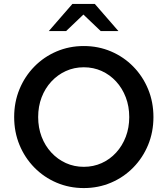

<svg xmlns="http://www.w3.org/2000/svg" viewBox="-20 -945 852 976"><path d="M406 11Q332 11 267.5 -16.5Q203 -44 154.5 -93.5Q106 -143 79 -208.5Q52 -274 52 -350Q52 -426 79 -491.5Q106 -557 154.5 -606.5Q203 -656 267.5 -683.5Q332 -711 406 -711Q480 -711 544.5 -683.5Q609 -656 657.5 -606.5Q706 -557 733 -491.5Q760 -426 760 -350Q760 -274 733 -208.5Q706 -143 657.5 -93.5Q609 -44 544.5 -16.5Q480 11 406 11ZM406 -97Q455 -97 497 -116Q539 -135 570.5 -169.5Q602 -204 619.5 -250Q637 -296 637 -350Q637 -404 619.5 -450Q602 -496 570.5 -530.5Q539 -565 497 -584Q455 -603 406 -603Q357 -603 315 -584Q273 -565 241 -530.5Q209 -496 191.5 -450Q174 -404 174 -350Q174 -296 191.5 -250Q209 -204 241 -169.5Q273 -135 315 -116Q357 -97 406 -97ZM492 -787 404 -871 316 -787H228L348 -925H462L582 -787Z"/></svg>

Font: Red Hat Text Medium
Style: Regular
Weight: 500
Designer: Pentagram, MCKL
Foundry: Pentagram, MCKL
Version: Version 1.023